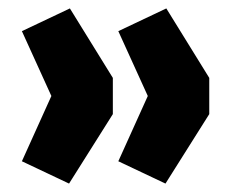

<svg xmlns="http://www.w3.org/2000/svg" viewBox="-20 -495 568 456"><path d="M144 -59 32 -112 102 -267 32 -421 146 -475 248 -310V-224ZM373 -59 261 -112 331 -267 261 -421 375 -475 477 -310V-224Z"/></svg>

Font: Nunito Sans 10pt SemiCondensed Black
Style: Regular
Weight: 900
Width: 4
Designer: Vernon Adams
Foundry: Vernon Adams
Version: Version 3.101;gftools[0.9.27]